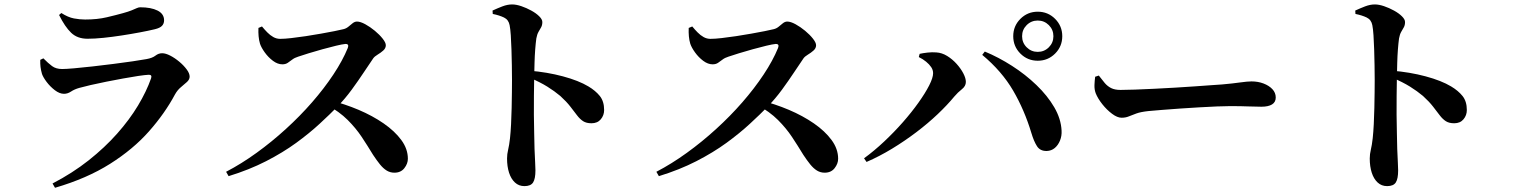

<svg xmlns="http://www.w3.org/2000/svg" viewBox="-20 -810 7000 888"><path d="M166.2 -533.2 180.6 -540.2Q202.7 -517.7 220.8 -504.3Q238.9 -490.8 267.4 -490.8Q285.1 -490.8 323 -494.1Q360.9 -497.4 408.5 -502.8Q456 -508.2 504.2 -514.3Q552.4 -520.4 593.3 -526.4Q634.1 -532.4 657 -536.6Q684.8 -541.5 699 -552.7Q713.2 -563.8 730.1 -563.8Q745.9 -563.8 767.3 -552.8Q788.7 -541.8 809.1 -524.7Q829.5 -507.7 843.3 -489.1Q857.1 -470.6 857.1 -455.6Q857.1 -442.5 844.9 -431.1Q832.6 -419.7 816.6 -406.7Q800.6 -393.6 789.1 -372.9Q742.4 -285.5 669.2 -202.7Q596 -119.8 489.1 -52.3Q382.2 15.3 234.4 58.5L223 38.6Q315.4 -9.4 390 -68.4Q464.6 -127.5 521.8 -192Q579 -256.5 618.2 -321.7Q657.4 -387 678.7 -447.5Q684.5 -465 667.4 -464.2Q651.1 -463.4 619.7 -458.8Q588.4 -454.1 549.5 -447Q510.7 -439.9 471.5 -432.1Q432.4 -424.3 399 -416.6Q365.7 -408.9 346.9 -403.5Q324.6 -397.3 308.7 -386.7Q292.8 -376.1 276 -376.1Q255.6 -376.1 233.8 -392.7Q212 -409.4 195.7 -431Q179.5 -452.6 174.2 -468Q169.2 -485.6 167.4 -500.6Q165.6 -515.5 166.2 -533.2ZM696.1 -674.8Q666.2 -667.6 626.5 -660.2Q586.8 -652.7 543.1 -646Q499.4 -639.2 458.4 -635Q417.5 -630.8 385 -630.8Q337.8 -630.8 309 -658.5Q280.2 -686.2 253.2 -740.7L263.7 -749.8Q294.6 -730 321.7 -724.8Q348.9 -719.7 373.6 -719.7Q429.8 -719.7 473.7 -730.1Q517.6 -740.4 548.9 -749.2Q574.3 -756.2 589.1 -762.3Q603.9 -768.4 612.6 -772.4Q621.3 -776.3 628.2 -776.3Q678.7 -776.3 708.8 -761.1Q738.9 -745.9 738.9 -715.9Q738.9 -701 729.5 -690.8Q720.1 -680.5 696.1 -674.8Z M1175.3 -680.8 1191.7 -687.6Q1203.1 -673.7 1216.2 -660.3Q1229.3 -646.9 1244.1 -638.6Q1258.9 -630.3 1275.6 -630.3Q1296.5 -630.3 1327.7 -633.9Q1358.9 -637.5 1394.5 -642.8Q1430.1 -648.1 1464.7 -654.4Q1499.3 -660.6 1526.7 -666Q1554.1 -671.4 1568.2 -675Q1581.1 -678 1591.3 -686.5Q1601.4 -695 1611.1 -702.7Q1620.7 -710.3 1631.1 -710.3Q1646.6 -710.3 1669.3 -698Q1691.9 -685.6 1713.7 -667.6Q1735.4 -649.6 1749.9 -631.2Q1764.4 -612.8 1764.4 -600.7Q1764.4 -586.8 1752.4 -576.2Q1740.4 -565.6 1726.4 -557.3Q1712.5 -549 1706.2 -540.2Q1687.7 -513.6 1662.6 -475.4Q1637.4 -437.3 1606.9 -395.5Q1576.4 -353.8 1540.1 -316.4Q1505.8 -281.3 1458.6 -237.8Q1411.5 -194.2 1350 -149.3Q1288.5 -104.5 1210.6 -64.5Q1132.8 -24.6 1037.3 4.7L1025.7 -15.5Q1096.7 -52.5 1166.6 -103.1Q1236.6 -153.6 1302 -213.3Q1367.5 -272.9 1423.4 -337Q1479.2 -401 1521.9 -465.4Q1564.6 -529.8 1588.5 -588.1Q1595.9 -607.5 1577.2 -606.7Q1562.3 -605.3 1533.8 -598.4Q1505.4 -591.5 1471.8 -582.3Q1438.2 -573.1 1408 -563.7Q1377.7 -554.4 1358.9 -547.9Q1342.4 -542.8 1331.5 -534.3Q1320.6 -525.9 1310.6 -519.2Q1300.6 -512.5 1285.9 -512.5Q1264 -512.5 1242.4 -528.7Q1220.8 -544.9 1204.7 -567.3Q1188.5 -589.7 1182.5 -607.8Q1177.8 -623.5 1176.1 -642Q1174.4 -660.5 1175.3 -680.8ZM1490.2 -326.4 1506.1 -346.3Q1574.4 -329.1 1638.6 -302Q1702.7 -274.8 1754.2 -239.3Q1805.7 -203.7 1836 -162.5Q1866.4 -121.3 1866.4 -75.8Q1866.4 -53.1 1850.1 -32.2Q1833.8 -11.3 1804.2 -11.3Q1784.5 -11.3 1768.4 -21.2Q1752.3 -31.2 1737.4 -49.6Q1722.5 -68 1705.4 -93.9Q1679.5 -136.6 1652.7 -177Q1625.8 -217.4 1588 -255.2Q1550.1 -293.1 1490.2 -326.4Z M2258 -761.2Q2279.6 -771.2 2303.3 -780.4Q2327 -789.5 2348.7 -789.5Q2367.3 -789.5 2391.1 -781.5Q2414.9 -773.4 2437.4 -761Q2459.8 -748.7 2474 -734.5Q2488.3 -720.4 2488.3 -708.1Q2488.3 -693.5 2482.5 -683.4Q2476.6 -673.3 2470.3 -662.1Q2464 -651 2460.5 -632.1Q2457.5 -609.9 2455.3 -581.1Q2453.1 -552.4 2452.2 -519.3Q2451.3 -486.2 2450.6 -451.5Q2449.9 -410.8 2449.4 -367Q2448.9 -323.2 2449.2 -279.3Q2449.6 -235.4 2450.6 -195.1Q2451.5 -154.9 2452.2 -121.1Q2453.7 -82.8 2455.1 -57.6Q2456.4 -32.5 2456.4 -22.1Q2456.4 16.9 2445.6 33.8Q2434.7 50.8 2405.4 50.8Q2379.6 50.8 2361.6 34.1Q2343.6 17.4 2334.3 -11.4Q2325.1 -40.2 2325.1 -77Q2325.1 -97.1 2330.1 -117.5Q2335.1 -138 2338.8 -170.9Q2341.8 -198.9 2343.7 -235.7Q2345.6 -272.4 2346.4 -311.1Q2347.3 -349.7 2347.6 -383.8Q2348 -417.8 2348 -440.1Q2348 -471.5 2347.3 -508.4Q2346.6 -545.3 2345.5 -581.2Q2344.4 -617.1 2342.4 -646.9Q2340.4 -676.7 2337 -693.5Q2332.3 -718.7 2311 -729Q2289.6 -739.3 2259 -745.5ZM2428.3 -483.1Q2510.5 -476.5 2583.5 -456.9Q2656.5 -437.3 2701.4 -410.3Q2734.3 -390.7 2754.2 -366Q2774.1 -341.2 2774.1 -301.1Q2774.1 -276.8 2758.7 -258.3Q2743.4 -239.9 2715.6 -239.9Q2691.8 -239.9 2677 -249.5Q2662.2 -259.1 2649 -276.4Q2635.9 -293.6 2618 -316.8Q2600.1 -340 2571.4 -366.1Q2544.8 -388.5 2511.4 -409.3Q2478 -430.1 2428.3 -451.3Z M3165.3 -680.8 3181.7 -687.6Q3193.1 -673.7 3206.2 -660.3Q3219.3 -646.9 3234.1 -638.6Q3248.9 -630.3 3265.6 -630.3Q3286.5 -630.3 3317.7 -633.9Q3348.9 -637.5 3384.5 -642.8Q3420.1 -648.1 3454.7 -654.4Q3489.3 -660.6 3516.7 -666Q3544.1 -671.4 3558.2 -675Q3571.1 -678 3581.3 -686.5Q3591.4 -695 3601.1 -702.7Q3610.7 -710.3 3621.1 -710.3Q3636.6 -710.3 3659.3 -698Q3681.9 -685.6 3703.7 -667.6Q3725.4 -649.6 3739.9 -631.2Q3754.4 -612.8 3754.4 -600.7Q3754.4 -586.8 3742.4 -576.2Q3730.4 -565.6 3716.4 -557.3Q3702.5 -549 3696.2 -540.2Q3677.7 -513.6 3652.6 -475.4Q3627.4 -437.3 3596.9 -395.5Q3566.4 -353.8 3530.1 -316.4Q3495.8 -281.3 3448.6 -237.8Q3401.5 -194.2 3340 -149.3Q3278.5 -104.5 3200.6 -64.5Q3122.8 -24.6 3027.3 4.7L3015.7 -15.5Q3086.7 -52.5 3156.6 -103.1Q3226.6 -153.6 3292 -213.3Q3357.5 -272.9 3413.4 -337Q3469.2 -401 3511.9 -465.4Q3554.6 -529.8 3578.5 -588.1Q3585.9 -607.5 3567.2 -606.7Q3552.3 -605.3 3523.8 -598.4Q3495.4 -591.5 3461.8 -582.3Q3428.2 -573.1 3398 -563.7Q3367.7 -554.4 3348.9 -547.9Q3332.4 -542.8 3321.5 -534.3Q3310.6 -525.9 3300.6 -519.2Q3290.6 -512.5 3275.9 -512.5Q3254 -512.5 3232.4 -528.7Q3210.8 -544.9 3194.7 -567.3Q3178.5 -589.7 3172.5 -607.8Q3167.8 -623.5 3166.1 -642Q3164.4 -660.5 3165.3 -680.8ZM3480.2 -326.4 3496.1 -346.3Q3564.4 -329.1 3628.6 -302Q3692.7 -274.8 3744.2 -239.3Q3795.7 -203.7 3826 -162.5Q3856.4 -121.3 3856.4 -75.8Q3856.4 -53.1 3840.1 -32.2Q3823.8 -11.3 3794.2 -11.3Q3774.5 -11.3 3758.4 -21.2Q3742.3 -31.2 3727.4 -49.6Q3712.5 -68 3695.4 -93.9Q3669.5 -136.6 3642.7 -177Q3615.8 -217.4 3578 -255.2Q3540.1 -293.1 3480.2 -326.4Z M4666.2 -642.5Q4666.2 -689.7 4699.3 -722.8Q4732.4 -755.9 4779.6 -755.9Q4826.8 -755.9 4859.9 -722.8Q4893 -689.7 4893 -642.5Q4893 -595.3 4859.9 -562.2Q4826.8 -529.1 4779.6 -529.1Q4732.4 -529.1 4699.3 -562.2Q4666.2 -595.3 4666.2 -642.5ZM4707.2 -642.5Q4707.2 -612.4 4728.3 -591.3Q4749.5 -570.1 4779.6 -570.1Q4809.7 -570.1 4830.9 -591.3Q4852 -612.4 4852 -642.5Q4852 -672.6 4830.9 -693.8Q4809.7 -715 4779.6 -715Q4749.5 -715 4728.3 -693.8Q4707.2 -672.6 4707.2 -642.5ZM4229.5 -546.1 4233.4 -561Q4248.5 -564.4 4269.8 -566.8Q4291.1 -569.2 4310.2 -567.6Q4336.1 -566.2 4360.4 -551.3Q4384.7 -536.4 4404.4 -514.5Q4424.1 -492.5 4435.6 -470.2Q4447.1 -448 4447.1 -431Q4447.1 -411.7 4428.6 -397.3Q4410 -382.8 4393.4 -363.2Q4361.3 -324.3 4316.7 -281.9Q4272.1 -239.6 4218.3 -198.8Q4164.5 -158 4105.8 -122.3Q4047.2 -86.7 3987.8 -61L3976.2 -77.9Q4022.8 -111.8 4069.1 -155.3Q4115.4 -198.8 4155.9 -244.9Q4196.5 -291.1 4227.8 -335.1Q4259.2 -379.1 4277.4 -414.8Q4295.6 -450.6 4295.6 -471.6Q4295.6 -486.3 4286.8 -499.5Q4277.9 -512.7 4263.2 -524.7Q4248.6 -536.8 4229.5 -546.1ZM4821.5 -111.7Q4790.7 -111 4776.1 -133.8Q4761.5 -156.6 4750.2 -194.6Q4718.1 -301.3 4665.7 -391.1Q4613.3 -480.9 4522.8 -556.2L4534.7 -571.6Q4598.3 -545.3 4660.5 -505.4Q4722.7 -465.6 4773.7 -416.5Q4824.7 -367.4 4855.9 -314Q4887.1 -260.5 4889.8 -206.1Q4891.3 -181.6 4882.5 -159.9Q4873.6 -138.2 4858.1 -125.3Q4842.6 -112.5 4821.5 -111.7Z M5062 -460.6Q5076.8 -440.9 5089.6 -425.9Q5102.4 -410.9 5119.3 -402.5Q5136.2 -394.1 5162.2 -394.1Q5189 -394.1 5229.7 -395.6Q5270.3 -397.1 5317.9 -399.4Q5365.5 -401.6 5414.2 -404.6Q5462.9 -407.6 5506.8 -410.6Q5550.6 -413.6 5583.5 -416.1Q5616.5 -418.6 5631.6 -419.4Q5681.6 -423.8 5715.7 -428.7Q5749.9 -433.5 5768.2 -433.5Q5798.5 -433.5 5823.9 -423.8Q5849.3 -414.1 5864.8 -397.6Q5880.3 -381.1 5880.3 -359.1Q5880.3 -337.5 5863 -326.9Q5845.7 -316.4 5813.9 -316.4Q5784.6 -316.4 5753.1 -317.8Q5721.7 -319.2 5668.5 -319.2Q5645.7 -319.2 5608.3 -317.7Q5570.9 -316.2 5525.7 -313.5Q5480.6 -310.9 5436 -307.8Q5391.5 -304.6 5353.3 -301.6Q5315.1 -298.6 5292.4 -296.4Q5256.4 -292.6 5236.1 -285.3Q5215.7 -278.1 5201 -271.8Q5186.2 -265.5 5167.4 -265.5Q5147.6 -265.5 5123.3 -283.7Q5098.9 -301.9 5078.1 -328.2Q5057.3 -354.6 5047.6 -378.8Q5041.2 -396.2 5041.9 -416.6Q5042.7 -436.9 5045.1 -455Z M6248 -761.2Q6269.6 -771.2 6293.3 -780.4Q6317 -789.5 6338.7 -789.5Q6357.3 -789.5 6381.1 -781.5Q6404.9 -773.4 6427.4 -761Q6449.8 -748.7 6464 -734.5Q6478.3 -720.4 6478.3 -708.1Q6478.3 -693.5 6472.5 -683.4Q6466.6 -673.3 6460.3 -662.1Q6454 -651 6450.5 -632.1Q6447.5 -609.9 6445.3 -581.1Q6443.1 -552.4 6442.2 -519.3Q6441.3 -486.2 6440.6 -451.5Q6439.9 -410.8 6439.4 -367Q6438.9 -323.2 6439.2 -279.3Q6439.6 -235.4 6440.6 -195.1Q6441.5 -154.9 6442.2 -121.1Q6443.7 -82.8 6445.1 -57.6Q6446.4 -32.5 6446.4 -22.1Q6446.4 16.9 6435.6 33.8Q6424.7 50.8 6395.4 50.8Q6369.6 50.8 6351.6 34.1Q6333.6 17.4 6324.3 -11.4Q6315.1 -40.2 6315.1 -77Q6315.1 -97.1 6320.1 -117.5Q6325.1 -138 6328.8 -170.9Q6331.8 -198.9 6333.7 -235.7Q6335.6 -272.4 6336.4 -311.1Q6337.3 -349.7 6337.6 -383.8Q6338 -417.8 6338 -440.1Q6338 -471.5 6337.3 -508.4Q6336.6 -545.3 6335.5 -581.2Q6334.4 -617.1 6332.4 -646.9Q6330.4 -676.7 6327 -693.5Q6322.3 -718.7 6301 -729Q6279.6 -739.3 6249 -745.5ZM6418.3 -483.1Q6500.5 -476.5 6573.5 -456.9Q6646.5 -437.3 6691.4 -410.3Q6724.3 -390.7 6744.2 -366Q6764.1 -341.2 6764.1 -301.1Q6764.1 -276.8 6748.7 -258.3Q6733.4 -239.9 6705.6 -239.9Q6681.8 -239.9 6667 -249.5Q6652.2 -259.1 6639 -276.4Q6625.9 -293.6 6608 -316.8Q6590.1 -340 6561.4 -366.1Q6534.8 -388.5 6501.4 -409.3Q6468 -430.1 6418.3 -451.3Z"/></svg>

Font: Noto Serif TC
Style: Regular
Weight: 200
Designer: Ryoko NISHIZUKA 西塚涼子 (kana & ideographs); Frank Grießhammer (Latin, Greek & Cyrillic); Wenlong ZHANG 张文龙 (bopomofo); San
Foundry: Adobe
Version: Version 2.001;hotconv 1.1.0;makeotfexe 2.6.0